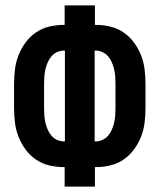

<svg xmlns="http://www.w3.org/2000/svg" viewBox="-20 -690 590 710"><path d="M219 0V-72H217Q190 -72 163.5 -78Q137 -84 114.5 -99Q92 -114 75.5 -136Q59 -158 49 -183Q39 -208 35.5 -235Q32 -262 32 -289V-381Q32 -408 35.5 -435Q39 -462 49 -487Q59 -512 75.5 -534Q92 -556 114.5 -571Q137 -586 163.5 -592Q190 -598 217 -598H219V-670H331V-598H333Q360 -598 386.5 -592Q413 -586 435.5 -571Q458 -556 474.5 -534Q491 -512 501 -487Q511 -462 514.5 -435Q518 -408 518 -381V-289Q518 -262 514.5 -235Q511 -208 501 -183Q491 -158 474.5 -136Q458 -114 435.5 -99Q413 -84 386.5 -78Q360 -72 333 -72H331V0ZM217 -167H220V-503H217Q204 -503 191.5 -497.5Q179 -492 170.5 -482Q162 -472 156.5 -459.5Q151 -447 148 -434Q145 -421 144 -408Q143 -395 143 -381V-289Q143 -275 144 -262Q145 -249 148 -236Q151 -223 156.5 -210.5Q162 -198 170.5 -188Q179 -178 191.5 -172.5Q204 -167 217 -167ZM330 -167H333Q346 -167 358.5 -172.5Q371 -178 379.5 -188Q388 -198 393.5 -210.5Q399 -223 402 -236Q405 -249 406 -262Q407 -275 407 -289V-381Q407 -395 406 -408Q405 -421 402 -434Q399 -447 393.5 -459.5Q388 -472 379.5 -482Q371 -492 358.5 -497.5Q346 -503 333 -503H330Z"/></svg>

Font: Lode
Style: Bold
Weight: 700
Monospace: yes
Designer: Belleve Invis
Foundry: Belleve Invis
Version: Version 29.2.0; ttfautohint (v1.8.3)